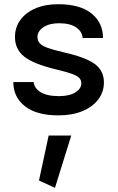

<svg xmlns="http://www.w3.org/2000/svg" viewBox="-20 -548 564 921"><path d="M213.4 102.1H321.8L243.7 353L167 317.9ZM259.3 -527.8Q364.3 -527.8 419.2 -483.2Q474.1 -438.5 474.1 -365.7H376.5Q374.5 -396 345.7 -416.3Q316.9 -436.5 263.2 -436.5Q216.3 -436.5 188 -417.2Q159.7 -397.9 159.7 -371.1Q159.7 -353.5 169.9 -341.3Q180.2 -329.1 206.8 -319.1Q233.4 -309.1 283.7 -297.4Q391.1 -273.4 434.8 -241Q478.5 -208.5 478.5 -152.8Q478.5 -107.4 451.7 -71.5Q424.8 -35.6 375.7 -15.1Q326.7 5.4 260.7 5.4Q154.8 5.4 99.4 -38.6Q43.9 -82.5 43.9 -154.3H141.6Q144 -125 174.8 -106Q205.6 -86.9 263.2 -86.9Q312.5 -86.9 341.3 -104.7Q370.1 -122.6 370.1 -147.9Q370.1 -163.1 360.6 -173.6Q351.1 -184.1 325.4 -193.6Q299.8 -203.1 251.5 -214.4Q141.6 -240.7 96.7 -276.1Q51.8 -311.5 51.8 -370.6Q51.8 -416.5 77.4 -451.9Q103 -487.3 149.7 -507.6Q196.3 -527.8 259.3 -527.8Z"/></svg>

Font: Estedad-FD SemiBold
Style: Regular
Weight: 600
Designer: Amin Abedi
Version: Version 7.3